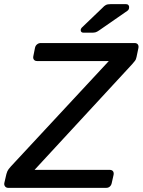

<svg xmlns="http://www.w3.org/2000/svg" viewBox="-40 -908 689 928"><path d="M0 0Q-10 0 -15.5 -7Q-21 -14 -19 -24L-9 -67Q-5 -82 2 -91Q9 -100 13 -104L486 -613H139Q129 -613 124 -619.5Q119 -626 121 -636L129 -676Q131 -687 139 -693.5Q147 -700 157 -700H610Q621 -700 626 -693.5Q631 -687 629 -676L620 -633Q618 -621 611.5 -613Q605 -605 599 -598L127 -87H490Q501 -87 506 -80.5Q511 -74 509 -63L500 -23Q498 -13 491 -6.5Q484 0 473 0ZM364 -750Q350 -750 350 -763Q351 -771 358 -777L454 -869Q464 -880 472 -884Q480 -888 495 -888H569Q577 -888 581 -883Q585 -878 584 -872Q584 -862 576 -856L439 -761Q429 -754 422 -752Q415 -750 404 -750Z"/></svg>

Font: Rubik
Style: Italic
Weight: 400
Italic angle: -12°
Designer: Hubert and Fischer
Foundry: Hubert and Fischer
Version: Version 2.300;gftools[0.9.30]